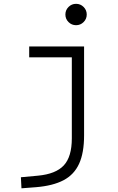

<svg xmlns="http://www.w3.org/2000/svg" viewBox="-20 -764 626 1018"><path d="M383.3 -630.4Q359.9 -630.4 343.3 -647Q326.7 -663.6 326.7 -687Q326.7 -710.4 343.3 -727.1Q359.9 -743.7 383.3 -743.7Q406.7 -743.7 423.3 -727.1Q439.9 -710.4 439.9 -687Q439.9 -663.6 423.3 -647Q406.7 -630.4 383.3 -630.4ZM93.8 234.4 90.8 175.8 180.7 167.5Q275.9 158.7 318.4 112.8Q360.8 66.9 360.8 -30.3V-460H134.8V-517.6H425.8V-45.9Q425.8 46.4 399.4 104.2Q373 162.1 316.7 191.7Q260.3 221.2 170.9 228.5Z"/></svg>

Font: Caskaydia Cove Light
Style: Regular
Weight: 300
Monospace: yes
Designer: Aaron Bell
Foundry: Saja Typeworks
Version: Version 4.300; ttfautohint (v1.8.3)